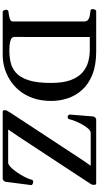

<svg xmlns="http://www.w3.org/2000/svg" viewBox="325 -1058 733 1423"><g transform="rotate(90 691.5 -346.5)"><path d="M68.8 0Q60.5 0 56.4 -9.8Q52.2 -19.5 52.2 -24.9Q52.2 -41 68.4 -43Q91.8 -44.9 115.5 -51.5Q139.2 -58.1 139.2 -74.2V-602.5Q139.2 -623.5 126.7 -632.8Q114.3 -642.1 97.2 -645.3Q80.1 -648.4 64.9 -649.9Q54.7 -650.9 51 -654.1Q47.4 -657.2 47.4 -668Q47.4 -673.3 51.5 -683.1Q55.7 -692.9 64 -692.9H364.3Q463.9 -692.4 533.2 -664.6Q602.5 -636.7 645.5 -589.4Q688.5 -542 708.3 -482.7Q728 -423.3 728 -360.4Q728 -284.2 707.3 -225.1Q686.5 -166 651.6 -123.5Q616.7 -81.1 573 -53.7Q529.3 -26.4 482.2 -13.2Q435.1 0 391.1 0ZM253.9 -82Q253.9 -75.2 261.7 -67.6Q269.5 -60.1 291.3 -54.7Q313 -49.3 355.5 -49.3Q399.9 -49.3 442.6 -58.8Q485.4 -68.4 519.8 -98.9Q554.2 -129.4 574.5 -191.4Q594.7 -253.4 594.7 -358.4Q594.7 -449.2 573 -505.6Q551.3 -562 515.4 -592.5Q479.5 -623 436.3 -634.3Q393.1 -645.5 350.6 -645.5H254.4ZM809.6 0Q802.7 0 799.8 -2.9Q796.9 -5.9 796.9 -12.2V-19Q796.9 -23.9 800.5 -32Q804.2 -40 817.4 -60.1L1163.1 -586.9L1219.2 -668L1239.3 -652.3H965.8Q949.7 -652.3 932.9 -633.3Q916 -614.3 901.4 -587.2Q886.7 -560.1 876.7 -534.9Q866.7 -509.8 864.7 -497.6Q862.3 -481.4 846.7 -481.4Q841.3 -481.4 835 -485.6Q828.6 -489.7 829.1 -498L843.3 -672.9Q852.1 -692.4 866.2 -692.9H1336.9Q1342.8 -692.9 1346.2 -690.4Q1349.6 -688 1349.6 -681.2V-668.9Q1349.6 -662.6 1344.7 -654.3L992.7 -118.2L921.9 -14.6L899.4 -40.5H1184.6Q1197.8 -40.5 1213.6 -54.4Q1229.5 -68.4 1245.6 -89.8Q1261.7 -111.3 1275.9 -135.3Q1290 -159.2 1299.3 -179.2Q1308.6 -199.2 1310.5 -210Q1312.5 -226.1 1328.6 -226.1Q1334 -226.1 1343.3 -221.9Q1352.5 -217.8 1351.6 -209.5L1327.1 -20Q1318.4 -0.5 1304.2 0Z"/></g></svg>

Font: Gelasio Medium
Style: Regular
Weight: 500
Designer: Eben Sorkin
Foundry: Eben Sorkin
Version: Version 1.008